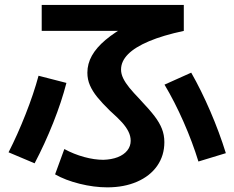

<svg xmlns="http://www.w3.org/2000/svg" viewBox="-20 -744 978 801"><path d="M209.8 -16.6 248.4 -122.2Q287.4 -101 330.6 -89.1Q373.8 -77.3 411.1 -77.3Q445.2 -78.3 471.1 -88.3Q496.9 -98.4 511.1 -116.3Q525.2 -134.1 525.2 -156.8Q525.2 -176.2 515.8 -195.1Q506.5 -213.9 488.9 -233.5Q471.2 -253 443.1 -278L439.2 -281.5Q405.3 -314.7 385.5 -339.2Q365.8 -363.7 355.2 -388.1Q344.5 -412.6 344.5 -440.7Q344.5 -478 363.4 -511.8Q382.3 -545.5 420.2 -577.4Q458 -609.3 515.8 -641.1L535 -615.1H154V-723.5H746.8V-615.1Q659.7 -596.5 601.6 -571.9Q543.5 -547.4 514.3 -517.9Q485 -488.3 485 -453.8Q485 -435.7 494.1 -417Q503.3 -398.3 519.7 -378.1Q536.2 -357.8 563.7 -329.4L567.6 -324.9Q604.5 -286 624.7 -259.5Q645 -233 655.3 -207.1Q665.7 -181.2 665.7 -151.1Q665.7 -95.1 635.9 -52.3Q606.1 -9.6 552 14Q497.9 37.6 427.6 37.6Q372.2 37.6 312.3 22.7Q252.5 7.8 209.8 -16.6ZM140.8 -428 257.1 -398.1Q237 -319.7 201.9 -231.6Q166.8 -143.4 124.4 -62.7L15.7 -108.6Q52.6 -180.7 86.6 -266.9Q120.7 -353.2 140.8 -428ZM666.3 -390.9 777.7 -440.9Q819.1 -368.4 857.2 -280.1Q895.3 -191.8 922.2 -105L807.8 -70.2Q783 -150.8 745.9 -235.3Q708.7 -319.8 666.3 -390.9Z"/></svg>

Font: Pretendard JP Variable
Style: Regular
Weight: 400
Designer: Base glyphs from Inter by Rasmus Andersson; Hangul glyphs from Noto Sans CJK(Source Han Sans) by Jang Soo-young and Kang
Foundry: Kil Hyung-jin
Version: Version 1.307;Glyphs 3.2 (3192)